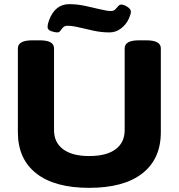

<svg xmlns="http://www.w3.org/2000/svg" viewBox="-20 -896 860 924"><path d="M409 8Q243 8 154.5 -61.5Q66 -131 66 -260V-664Q66 -682 83 -692Q100 -702 137 -702H170Q207 -702 223.5 -692Q240 -682 240 -664V-270Q240 -210 284 -177.5Q328 -145 409 -145Q492 -145 536 -177.5Q580 -210 580 -270V-664Q580 -682 596.5 -692Q613 -702 650 -702H683Q720 -702 737 -692Q754 -682 754 -664V-260Q754 -131 665 -61.5Q576 8 409 8ZM256 -740Q244 -740 226.5 -746Q209 -752 209 -766Q209 -774 211.5 -784Q214 -794 217 -801Q246 -876 313 -876Q351 -876 390.5 -867.5Q430 -859 463 -851Q496 -843 514 -843Q527 -843 534.5 -850.5Q542 -858 548.5 -866Q555 -874 564 -874Q576 -874 593 -863Q610 -852 610 -840Q610 -829 601 -808Q588 -779 563 -759.5Q538 -740 507 -740Q469 -740 431.5 -748Q394 -756 361 -764Q328 -772 305 -772Q291 -772 283.5 -764Q276 -756 270.5 -748Q265 -740 256 -740Z"/></svg>

Font: Asap Expanded ExtraBold
Style: Regular
Weight: 800
Width: 7
Designer: Pablo Cosgaya
Foundry: Omnibus-Type
Version: Version 3.001; ttfautohint (v1.8.4.7-5d5b)